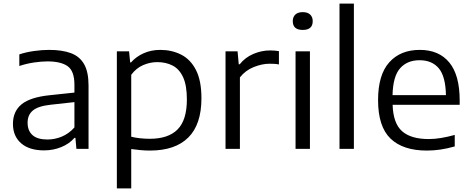

<svg xmlns="http://www.w3.org/2000/svg" viewBox="-20 -828 2620 1068"><path d="M225 8.5Q143 8.5 97.5 -31Q52 -70.5 52 -139Q52 -209 100.5 -248.2Q149 -287.5 257.5 -298.5L394 -313V-356.5Q394 -433 356.2 -459.8Q318.5 -486.5 244 -486.5Q211 -486.5 169.8 -480.5Q128.5 -474.5 87.5 -461V-525.5Q124.5 -538 169 -544.2Q213.5 -550.5 253.5 -550.5Q325.5 -550.5 374.2 -532.5Q423 -514.5 447.8 -471.2Q472.5 -428 472.5 -352.5V0H405L399.5 -61H394Q365.5 -28 320.8 -9.8Q276 8.5 225 8.5ZM133.5 -145.5Q133.5 -101 160.8 -76.5Q188 -52 244 -52Q284.5 -52 323.5 -68Q362.5 -84 394 -119V-260L262.5 -245.5Q192.5 -238 163 -213.5Q133.5 -189 133.5 -145.5Z M630 220V-542.5H698L704 -481H709Q736.5 -512.5 778.5 -531.5Q820.5 -550.5 872 -550.5Q935.5 -550.5 987.5 -524.2Q1039.5 -498 1070 -438.8Q1100.5 -379.5 1100.5 -281.5Q1100.5 -136 1027.5 -63.2Q954.5 9.5 814 9.5Q786 9.5 759.2 6.8Q732.5 4 710 1V220ZM813 -56Q916.5 -56 968 -108.2Q1019.5 -160.5 1019.5 -274.5Q1019.5 -354 998.2 -399.2Q977 -444.5 939.8 -463.5Q902.5 -482.5 855 -482.5Q815 -482.5 776.5 -466Q738 -449.5 710 -412V-67.5Q731 -62 758.2 -59Q785.5 -56 813 -56Z M1234.5 0V-542.5H1301.5L1308 -470.5H1313.5Q1343 -508 1388.8 -527.8Q1434.5 -547.5 1482.5 -547.5Q1509 -547.5 1531.5 -543.5V-469.5Q1519 -472 1506 -472.8Q1493 -473.5 1479 -473.5Q1438 -473.5 1391.5 -455Q1345 -436.5 1314.5 -397.5V0Z M1624 0V-542.5H1704V0ZM1664 -661.5Q1608.5 -661.5 1608.5 -710.5Q1608.5 -733.5 1622.8 -747Q1637 -760.5 1664 -760.5Q1691 -760.5 1705.2 -747Q1719.5 -733.5 1719.5 -710.5Q1719.5 -661.5 1664 -661.5Z M1868.5 0V-808H1948.5V0Z M2354.5 9.5Q2221.5 9.5 2152.2 -57.2Q2083 -124 2083 -271Q2083 -411.5 2145 -481Q2207 -550.5 2315 -550.5Q2421.5 -550.5 2479.2 -480.5Q2537 -410.5 2537 -269V-245H2164Q2167 -142 2216.5 -98.2Q2266 -54.5 2364.5 -54.5Q2397.5 -54.5 2433.8 -60.5Q2470 -66.5 2509.5 -77.5V-13.5Q2467.5 -1.5 2429.5 4Q2391.5 9.5 2354.5 9.5ZM2314 -493Q2245 -493 2205.5 -448.2Q2166 -403.5 2163.5 -299H2460.5Q2458.5 -403 2420.8 -448Q2383 -493 2314 -493Z"/></svg>

Font: Encode Sans Semi Expanded
Style: Regular
Weight: 400
Width: 6
Designer: Multiple Designers
Foundry: Impallari Type
Version: Version 3.000; ttfautohint (v1.8.3) -l 8 -r 50 -G 200 -x 14 